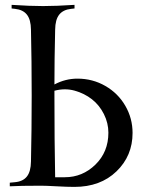

<svg xmlns="http://www.w3.org/2000/svg" viewBox="-20 -752 570 775"><path d="M280.8 -732.4V-717.8L267.1 -716.3Q234.9 -712.9 219 -692.9Q203.1 -672.9 202.6 -632.3Q199.7 -510.3 199.7 -411.1Q244.1 -434.6 292.5 -434.6Q354 -434.6 405.3 -405Q456.5 -375.5 485.8 -325Q515.1 -274.4 515.1 -215.3Q515.1 -123 450.2 -60.3Q385.3 2.4 280.3 2.4Q251.5 2.4 208.3 0Q165 -2.4 145.5 -2.4Q60.5 -2.4 19.5 0V-14.6L40.5 -16.6Q72.8 -19.5 88.6 -39.6Q104.5 -59.6 105 -100.1Q107.9 -227.1 107.9 -366.2Q107.9 -505.4 105 -632.3Q104.5 -672.9 88.6 -692.9Q72.8 -712.9 40.5 -716.3L26.9 -717.8V-732.4Q101.6 -727.5 153.8 -727.5Q206.1 -727.5 280.8 -732.4ZM199.7 -385.7V-366.7Q199.7 -184.6 202.6 -36.6H241.7Q313 -36.6 365.2 -87.6Q417.5 -138.7 417.5 -216.3Q417.5 -255.4 399.4 -291.5Q381.3 -327.6 351.1 -351.3Q320.8 -375 281.5 -386Q242.2 -397 199.7 -385.7Z"/></svg>

Font: Flanker
Style: Regular
Weight: 400
Designer: Flanker
Foundry: Flanker
Version: Version 2.027